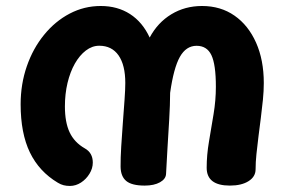

<svg xmlns="http://www.w3.org/2000/svg" viewBox="-20 -607 952 641"><path d="M196.7 -251.7Q196.7 -198.6 212.5 -165.1Q228.3 -131.6 262.9 -111.8Q289.8 -96.9 289.8 -64.3Q289.8 -44.8 278.7 -26.8Q267.7 -8.8 250.5 2.4Q233.3 13.6 213.8 13.8Q202.1 13.8 192.5 11.4Q182.9 9 173.2 3.1Q110.6 -34.2 79.7 -98.3Q48.9 -162.3 48.9 -258.8Q48.9 -326.3 69.6 -386Q90.3 -445.7 127.3 -490.9Q164.2 -536.2 212.7 -561.6Q261.2 -587 316.2 -587Q372.3 -587 414.1 -560.1Q455.9 -533.1 479.7 -481.7Q506.6 -531.9 552.1 -559.4Q597.7 -587 654.4 -587Q716.7 -587 762.9 -554.8Q809.1 -522.6 834.9 -464.6Q860.7 -406.6 860.7 -329.8Q860.7 -303.9 857.8 -274.4Q854.9 -245 850.9 -214Q846.9 -183 843 -152Q839.1 -121 836.2 -93.2Q833.3 -65.3 833.3 -41.7Q833.3 -17.1 809.9 -2.3Q786.6 12.6 747.4 12.6Q670 12.6 670 -47Q670 -89.4 677.7 -134.6Q685.3 -179.7 693 -226Q700.7 -272.3 700.7 -317.2Q700.7 -392 685.7 -423.1Q670.8 -454.1 636.3 -454.1Q601.3 -454.1 580.5 -417.1Q559.7 -380 548 -297Q547.8 -256.9 544.9 -207.8Q542 -158.8 539.1 -111.6Q536.2 -64.3 534.4 -26.7Q533.7 -9.4 514 1.6Q494.3 12.6 463.1 12.6Q420.2 12.6 401.6 -2.7Q383 -18 382.6 -50.4Q382.3 -78.9 384.7 -117.8Q387.1 -156.8 390.2 -197.8Q393.3 -238.9 395.8 -273.9Q398.3 -309 398.3 -329.9Q398.3 -389.8 375.8 -422.1Q353.2 -454.3 311.3 -454.3Q287.6 -454.3 266.6 -438.3Q245.7 -422.3 229.9 -394.6Q214.2 -366.8 205.4 -330.1Q196.7 -293.3 196.7 -251.7Z"/></svg>

Font: Playpen Sans Thai
Style: Regular
Weight: 400
Designer: Sirin Gunkloy, Laura Meseguer, Veronika Burian, José Scaglione
Foundry: TypeTogether
Version: Version 2.000